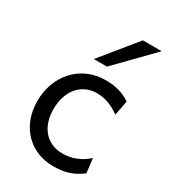

<svg xmlns="http://www.w3.org/2000/svg" viewBox="-192 -880 882 990"><g transform="rotate(30 249.0 -384.5)"><path d="M441.9 -127C399.4 -89.4 351.6 -68.4 293 -68.4C198.2 -68.4 139.2 -139.2 139.2 -244.1C139.2 -359.4 206.1 -427.2 293 -427.2C343.3 -427.2 385.7 -410.6 429.7 -378.4L446.8 -466.3C411.1 -490.7 365.2 -507.8 300.3 -507.8C145 -507.8 46.4 -386.7 46.4 -239.3C46.4 -83.5 152.3 12.2 283.2 12.2C356.4 12.2 402.3 -4.4 451.7 -41.5ZM361.3 -781.2 190.4 -571.3H268.6L473.6 -781.2Z"/></g></svg>

Font: Andika
Style: Regular
Weight: 400
Designer: Victor Gaultney, Annie Olsen, Julie Remington, Don Collingsworth, Eric Hays
Foundry: SIL International
Version: Version 1.000